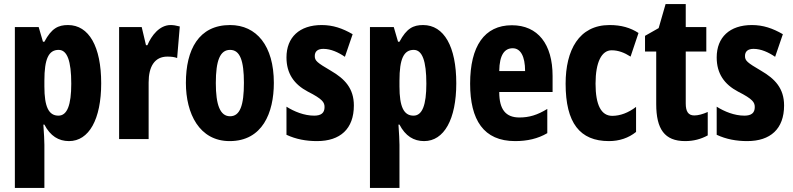

<svg xmlns="http://www.w3.org/2000/svg" viewBox="-20 -683 3897 943"><path d="M314 -560C266 -560 233 -544 198 -478H191L170 -550H53V240H198V28C198 7 196 -26 193 -71H198C227 -15 268 10 319 10C417 10 477 -97 477 -274C477 -454 417 -560 314 -560ZM268 -438C310 -438 330 -384 330 -272C330 -167 310 -115 267 -115C219 -115 198 -159 198 -258V-287C198 -394 219 -438 268 -438Z M818 -560C764 -560 724 -509 704 -461H697L676 -550H565V0H710V-278C710 -357 740 -405 802 -405C822 -405 837 -403 850 -398L863 -553C844 -558 831 -560 818 -560Z M1325 -276C1325 -458 1240 -560 1110 -560C956 -560 893 -439 893 -276C893 -125 959 10 1108 10C1269 10 1325 -129 1325 -276ZM1040 -275C1040 -386 1061 -438 1110 -438C1159 -438 1178 -385 1178 -276C1178 -166 1159 -112 1110 -112C1061 -112 1040 -168 1040 -275Z M1718 -165C1718 -249 1673 -296 1606 -335C1536 -376 1526 -385 1526 -408C1526 -431 1541 -443 1568 -443C1605 -443 1642 -426 1674 -404L1712 -515C1662 -544 1615 -560 1560 -560C1451 -560 1387 -500 1387 -401C1387 -322 1424 -269 1492 -233C1565 -196 1574 -180 1574 -157C1574 -128 1557 -115 1523 -115C1474 -115 1425 -135 1387 -159V-21C1434 1 1484 10 1537 10C1651 10 1718 -50 1718 -165Z M2058 -560C2010 -560 1977 -544 1942 -478H1935L1914 -550H1797V240H1942V28C1942 7 1940 -26 1937 -71H1942C1971 -15 2012 10 2063 10C2161 10 2221 -97 2221 -274C2221 -454 2161 -560 2058 -560ZM2012 -438C2054 -438 2074 -384 2074 -272C2074 -167 2054 -115 2011 -115C1963 -115 1942 -159 1942 -258V-287C1942 -394 1963 -438 2012 -438Z M2494 -559C2359 -559 2289 -456 2289 -272C2289 -94 2355 10 2510 10C2570 10 2622 -2 2668 -29V-148C2619 -118 2579 -106 2531 -106C2464 -106 2432 -145 2432 -231H2694V-310C2694 -466 2622 -559 2494 -559ZM2498 -446C2536 -446 2559 -408 2559 -334H2432C2433 -415 2459 -446 2498 -446Z M2971 10C3021 10 3067 -5 3104 -35V-158C3066 -129 3026 -114 2987 -114C2933 -114 2905 -167 2905 -272C2905 -378 2935 -436 2984 -436C3016 -436 3046 -425 3077 -405L3116 -521C3076 -547 3031 -560 2974 -560C2823 -560 2758 -436 2758 -272C2758 -79 2828 10 2971 10Z M3390 -116C3360 -116 3348 -136 3348 -175V-430H3449V-550H3348V-663H3249L3215 -545L3148 -507V-430H3203V-172C3203 -49 3244 10 3345 10C3387 10 3423 0 3456 -18V-133C3431 -122 3409 -116 3390 -116Z M3831 -165C3831 -249 3786 -296 3719 -335C3649 -376 3639 -385 3639 -408C3639 -431 3654 -443 3681 -443C3718 -443 3755 -426 3787 -404L3825 -515C3775 -544 3728 -560 3673 -560C3564 -560 3500 -500 3500 -401C3500 -322 3537 -269 3605 -233C3678 -196 3687 -180 3687 -157C3687 -128 3670 -115 3636 -115C3587 -115 3538 -135 3500 -159V-21C3547 1 3597 10 3650 10C3764 10 3831 -50 3831 -165Z"/></svg>

Font: Noto Sans Georgian ExtraCondensed ExtraBold
Style: Regular
Weight: 800
Width: 2
Designer: Monotype Design Team, Akaki Razmadze
Foundry: Google LLC
Version: Version 2.005